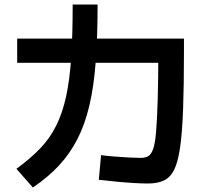

<svg xmlns="http://www.w3.org/2000/svg" viewBox="-20 -838 920 857"><path d="M421.1 -35.6 431.1 -145.6Q455.6 -142.2 489.4 -139.4Q523.3 -136.7 555.6 -135Q587.8 -133.3 606.7 -133.3Q627.8 -133.3 641.1 -140.6Q654.4 -147.8 663.3 -172.2Q672.2 -196.7 676.7 -249.4Q681.1 -302.2 683.9 -392.2Q686.7 -482.2 686.7 -620L745.6 -557.8H56.7V-665.6H801.1V-608.9Q801.1 -454.4 797.2 -350Q793.3 -245.6 783.9 -180Q774.4 -114.4 757.2 -80Q740 -45.6 711.1 -32.2Q682.2 -18.9 640 -18.9Q614.4 -18.9 577.2 -21.1Q540 -23.3 499.4 -27.2Q458.9 -31.1 421.1 -35.6ZM53.3 -84.4Q115.6 -130 158.9 -175Q202.2 -220 230.6 -276.7Q258.9 -333.3 275 -407.2Q291.1 -481.1 297.8 -581.1Q304.4 -681.1 304.4 -817.8H415.6Q415.6 -673.3 407.2 -562.2Q398.9 -451.1 378.9 -366.7Q358.9 -282.2 325.6 -217.2Q292.2 -152.2 243.9 -100Q195.6 -47.8 126.7 -1.1Z"/></svg>

Font: Paperlogy 6 SemiBold
Style: Regular
Weight: 600
Designer: redesigned by Lee Juim, glyphs from Gmarket Sans & Montserrat
Foundry: PT&
Version: Version 1.001